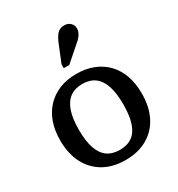

<svg xmlns="http://www.w3.org/2000/svg" viewBox="-194 -945 1004 1082"><g transform="rotate(-30 308.0 -403.5)"><path d="M573 -268Q573 -182 541 -119Q509 -56 449 -22Q389 12 308 12Q226 12 166.5 -22Q107 -56 74.5 -119Q42 -182 42 -268Q42 -333 60.5 -384.5Q79 -436 114 -472.5Q149 -509 197.5 -528.5Q246 -548 308 -548Q369 -548 418 -528.5Q467 -509 502 -472.5Q537 -436 555 -384.5Q573 -333 573 -268ZM163 -268Q163 -195 179 -147.5Q195 -100 227 -77Q259 -54 308 -54Q357 -54 389 -77Q421 -100 436.5 -147.5Q452 -195 452 -268Q452 -339 436.5 -386.5Q421 -434 389 -458Q357 -482 308 -482Q259 -482 227 -458Q195 -434 179 -386.5Q163 -339 163 -268ZM311 -754Q320 -774 330 -789Q340 -804 353.5 -811.5Q367 -819 385 -819Q410 -819 425 -804Q440 -789 440 -768Q440 -755 434.5 -742.5Q429 -730 419 -718Q409 -706 395 -695L299 -611H263V-636Z"/></g></svg>

Font: Roboto Serif SemiCondensed Medium
Style: Regular
Weight: 500
Width: 4
Designer: Greg Gazdowicz
Foundry: Commercial Type
Version: Version 1.007